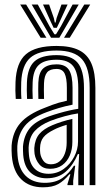

<svg xmlns="http://www.w3.org/2000/svg" viewBox="-20 -810 480 840"><path d="M372.3 0V-425.3Q372.3 -512.9 338.8 -550.9Q305.3 -588.9 227.6 -588.9Q147.6 -588.9 111.8 -556.7Q76 -524.5 72.8 -450.1Q72.3 -433.3 72.3 -414.5Q72.3 -395.7 73.7 -377.1H48.9Q47.5 -396.6 47.3 -413.6Q47.1 -430.5 47.9 -451.1Q51.2 -536.3 93.4 -572.6Q135.5 -609 227.6 -609Q288.4 -609 325.7 -590.4Q363 -571.8 380.2 -531.4Q397.3 -491.1 397.3 -425.3V0ZM192.5 -49.7Q229.4 -49.7 258.5 -70.7Q287.5 -91.6 304.5 -124.1Q321.4 -156.5 321.4 -190.8V-313.8Q295.5 -310.2 263.7 -301.6Q231.8 -293 201.3 -281.4Q156.5 -263.6 132.1 -237Q107.8 -210.5 105.2 -164.5Q104.9 -156.4 105.5 -148.5Q106.1 -140.6 106.5 -134.2Q109.7 -93.2 132.1 -71.5Q154.5 -49.7 192.5 -49.7ZM198.7 -71.5Q168.2 -71.5 152 -90.9Q135.7 -110.3 131.3 -136.4Q130.6 -142.2 130.2 -149.9Q129.8 -157.6 130 -162.2Q132.6 -200.4 151.6 -223.3Q170.7 -246.1 209 -262.2Q227.9 -270.3 251.2 -277.7Q274.5 -285.1 296.6 -289.9V-188.6Q296.6 -156.7 285.4 -130Q274.1 -103.3 252.3 -87.4Q230.5 -71.5 198.7 -71.5ZM202.3 -91.2Q225 -91.2 240.5 -104Q255.9 -116.8 263.8 -138.4Q271.7 -160 271.7 -186.4V-264Q253.9 -258.7 240.3 -253.4Q226.6 -248.2 217.1 -243.1Q184.2 -227.2 170.1 -209.4Q155.9 -191.6 155.2 -162.4Q155.1 -156.3 155.2 -150.5Q155.2 -144.8 156.2 -138.6Q158.9 -121.7 169.8 -106.4Q180.7 -91.2 202.3 -91.2ZM168 9.5Q108.6 9.5 73 -25.6Q37.3 -60.6 31.8 -127.9Q31 -138.8 30.6 -152Q30.2 -165.3 30.8 -173.4Q35.4 -232.4 68.8 -271.3Q102.2 -310.3 176.6 -338.7Q195.2 -346.1 209 -351.3Q222.8 -356.4 237.4 -360.7Q252 -364.9 272.5 -369.3V-425.5Q272.5 -468.6 262.7 -488.5Q252.8 -508.4 227.6 -508.4Q198.6 -508.4 186.2 -493.5Q173.8 -478.5 172.5 -445.8Q172.2 -437.3 172 -418Q171.9 -398.7 172.7 -377.1H147.9Q146.9 -401.7 147.2 -418.7Q147.4 -435.8 147.7 -448.3Q149.5 -493.3 169.4 -510.9Q189.2 -528.5 227.6 -528.5Q266.2 -528.5 281.8 -504Q297.4 -479.5 297.4 -425.5V-352.1Q263.5 -345.2 237.6 -337.4Q211.7 -329.6 184.8 -319.6Q117.5 -294.7 88.7 -259.3Q59.9 -223.9 55.8 -171.4Q55.3 -162.6 55.6 -151.3Q55.9 -140.1 56.8 -129.9Q61.4 -71.3 92.5 -40.7Q123.6 -10.1 175.9 -10.1Q223.4 -10.1 253.7 -31.8Q283.9 -53.4 303.4 -84.9H309L300.2 -19.3V0H275.3L275 -4.1L288.1 -47.3H283.5Q260.3 -19.1 234.9 -4.8Q209.5 9.5 168 9.5ZM322.5 0.2V-60L326.3 -136.1H320.7Q300.5 -88.1 267.8 -59Q235.1 -29.9 183.3 -30Q140.2 -30.2 112.9 -55.6Q85.6 -81.1 81.5 -132.1Q81.1 -139.9 80.6 -150.4Q80 -161 80.5 -168.8Q84.3 -216.1 109.5 -248Q134.6 -279.8 193.1 -300.5Q216.3 -308.6 239.1 -315.1Q261.9 -321.7 283.1 -326.5Q304.3 -331.4 322.4 -334V-425.3Q322.4 -491.4 300.6 -520Q278.7 -548.7 227.6 -548.7Q173.9 -548.7 149.4 -525.4Q124.8 -502.2 122.8 -448.9Q122.2 -432.7 122.1 -414.4Q122 -396.2 123.2 -377.1H98.4Q97.3 -397.4 97.2 -415.7Q97.2 -433.9 97.8 -449.4Q100.3 -513.4 130.5 -541.1Q160.6 -568.8 227.6 -568.8Q291.8 -568.8 319.6 -535.5Q347.4 -502.3 347.4 -425.3V0.2ZM68.2 -790.3H94.2L183.1 -644.8H157.9ZM118.6 -790.3H145.3L197 -694.4L218.1 -660H224.9L246 -694.2L297.7 -790.3H324.5L239.6 -644.8H203.4ZM168.1 -790.3H194.8L215.6 -730.8L219.7 -711.4H223.3L227.6 -730.8L249 -790.3H275.8L242 -716.8L228.4 -688.3H214.7L201.2 -716.8ZM348.8 -790.3H374.8L285.1 -644.8H260Z"/></svg>

Font: Big Shoulders Inline Display SC Thin
Style: Regular
Weight: 100
Designer: Patric King
Foundry: XO Type Co
Version: Version 2.002